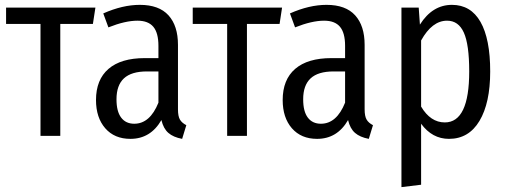

<svg xmlns="http://www.w3.org/2000/svg" viewBox="-20 -557 2075 787"><path d="M371.1 -525.9 360.8 -459H227.1V0H146V-459H4.9V-525.9Z M709.5 -108.9Q709.5 -80.6 717.5 -66.9Q725.6 -53.2 743.7 -43.9L726.6 12.2Q690.4 5.4 670.2 -12.2Q649.9 -29.8 641.6 -64.9Q597.2 12.2 514.6 12.2Q449.2 12.2 411.4 -31.2Q373.5 -74.7 373.5 -147Q373.5 -230.5 424.8 -274.7Q476.1 -318.8 573.2 -318.8H629.4V-369.1Q629.4 -422.4 608.4 -447.3Q587.4 -472.2 543.5 -472.2Q493.2 -472.2 424.3 -444.8L403.3 -502Q482.4 -537.1 553.2 -537.1Q631.8 -537.1 670.7 -494.1Q709.5 -451.2 709.5 -373ZM530.3 -49.8Q594.7 -49.8 629.4 -136.2V-264.2H582.5Q518.6 -264.2 488 -235.8Q457.5 -207.5 457.5 -149.9Q457.5 -100.1 476.6 -75Q495.6 -49.8 530.3 -49.8Z M1136.2 -525.9 1126 -459H992.2V0H911.1V-459H770V-525.9Z M1474.6 -108.9Q1474.6 -80.6 1482.7 -66.9Q1490.7 -53.2 1508.8 -43.9L1491.7 12.2Q1455.6 5.4 1435.3 -12.2Q1415 -29.8 1406.7 -64.9Q1362.3 12.2 1279.8 12.2Q1214.4 12.2 1176.5 -31.2Q1138.7 -74.7 1138.7 -147Q1138.7 -230.5 1189.9 -274.7Q1241.2 -318.8 1338.4 -318.8H1394.5V-369.1Q1394.5 -422.4 1373.5 -447.3Q1352.5 -472.2 1308.6 -472.2Q1258.3 -472.2 1189.5 -444.8L1168.5 -502Q1247.6 -537.1 1318.4 -537.1Q1397 -537.1 1435.8 -494.1Q1474.6 -451.2 1474.6 -373ZM1295.4 -49.8Q1359.9 -49.8 1394.5 -136.2V-264.2H1347.7Q1283.7 -264.2 1253.2 -235.8Q1222.7 -207.5 1222.7 -149.9Q1222.7 -100.1 1241.7 -75Q1260.7 -49.8 1295.4 -49.8Z M1832.5 -537.1Q1909.7 -537.1 1949.5 -467.3Q1989.3 -397.5 1989.3 -264.2Q1989.3 -134.8 1945.3 -61.3Q1901.4 12.2 1820.3 12.2Q1751.5 12.2 1706.1 -49.8V200.2L1625.5 210V-525.9H1696.3L1701.2 -456.1Q1752.4 -537.1 1832.5 -537.1ZM1803.2 -55.2Q1903.3 -55.2 1903.3 -264.2Q1903.3 -374.5 1881.3 -423.3Q1859.4 -472.2 1812.5 -472.2Q1751 -472.2 1706.1 -391.1V-120.1Q1744.6 -55.2 1803.2 -55.2Z"/></svg>

Font: Fira Sans Compressed Book
Style: Regular
Weight: 350
Width: 1
Designer: Carrois Corporate & Edenspiekermann AG
Foundry: Carrois Corporate GbR & Edenspiekermann AG
Version: Version 4.203;PS 004.203;hotconv 1.0.88;makeotf.lib2.5.64775